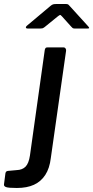

<svg xmlns="http://www.w3.org/2000/svg" viewBox="-121 -766 464 956"><path d="M132 21Q126 72 104.5 105Q83 138 48 154Q13 170 -37 170Q-79 170 -91 165.5Q-103 161 -101 151L-94 97Q-93 92 -90.5 89Q-88 86 -82 85L-38 81Q-10 80 6 64Q22 48 28 9L102 -518Q104 -525 106.5 -527.5Q109 -530 116 -530H195Q202 -530 205.5 -524.5Q209 -519 208 -513L132 21ZM233 -634 188 -684Q181 -692 178 -691.5Q175 -691 165 -683L101 -631Q94 -626 90.5 -625Q87 -624 80 -624H16Q9 -624 8 -628.5Q7 -633 13 -638L131 -737Q138 -743 144 -744.5Q150 -746 159 -746H209Q217 -746 221 -741.5Q225 -737 228 -734L318 -635Q324 -628 323 -626Q322 -624 314 -624H250Q244 -624 240.5 -626.5Q237 -629 233 -634Z"/></svg>

Font: Libre Franklin Medium
Style: Italic
Weight: 500
Italic angle: -8°
Designer: Pablo Impallari, Rodrigo Fuenzalida, Nhung Nguyen
Foundry: Impallari Type
Version: Version 3.000